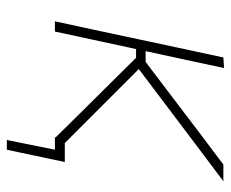

<svg xmlns="http://www.w3.org/2000/svg" viewBox="-77 -459 677 563"><g transform="rotate(90 261.5 -177.5)"><path d="M42.5 0Q54.5 -56.5 66 -108.5Q77 -160.5 90 -221L100.5 -270.5Q113.5 -331.5 125 -385Q136.5 -438 148.5 -494L179.5 -496Q167.5 -440 156 -386Q144 -332 131 -271L130 -266H161.5L267 -346Q316 -383 365 -420.5Q414 -457.5 462.5 -494H511.5Q455 -451.5 398.2 -408.8Q341.5 -366 284.5 -323L182.5 -246L399.5 -29H455L446 14Q441.5 35.5 436.5 58.5Q432 80 427.8 100Q423.5 120 419 141H390.5L419 0H382.5L383 -2Q347 -38.5 311.5 -74.5Q275.5 -110.5 239.5 -147L149.5 -238H124L120 -220.5Q107 -160 95.8 -108.2Q84.5 -56.5 72.5 0Z"/></g></svg>

Font: Heraclito Thin
Style: Italic
Weight: 100
Italic angle: -12°
Designer: Kostas Bartsokas (font) & Cristiano Sobral (main changes)
Foundry: Kostas Bartsokas (font) & Cristiano Sobral (main changes)
Version: Version 1.00;July 8, 2020;FontCreator 13.0.0.2655 64-bit